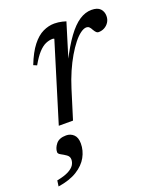

<svg xmlns="http://www.w3.org/2000/svg" viewBox="-184 -531 735 875"><g transform="rotate(-20 183.5 -93.5)"><path d="M160 -379.5Q158.5 -380.5 156.8 -381.2Q155 -382 152.5 -382Q135.5 -382 118.2 -374.5Q101 -367 83 -347.5Q65 -328 45 -292.5L28.5 -299.5Q50.5 -355.5 75.5 -387.2Q100.5 -419 128 -432Q155.5 -445 183 -445Q193 -445 202.2 -443.8Q211.5 -442.5 220.8 -440.5Q230 -438.5 239 -435.5L185.5 -261H183Q216 -326.5 245.8 -367Q275.5 -407.5 304.5 -426.5Q333.5 -445.5 363.5 -445.5Q392.5 -445.5 405.8 -431.5Q419 -417.5 419 -396Q419 -379.5 410.8 -366.5Q402.5 -353.5 389.2 -346.2Q376 -339 360 -339Q354.5 -339 349.8 -343.2Q345 -347.5 339 -357.5Q333.5 -368.5 328 -373.5Q322.5 -378.5 314.5 -378.5Q302 -378.5 285.8 -366.8Q269.5 -355 252.2 -333.2Q235 -311.5 217.5 -281.8Q200 -252 184.2 -216Q168.5 -180 156 -140L112.5 0H43.5ZM-5 110.5Q-5 91 10.2 71.8Q25.5 52.5 59.5 52.5Q80.5 52.5 95.5 66.5Q110.5 80.5 110.5 110Q110.5 144 93.5 175Q76.5 206 40.5 228.5Q4.5 251 -52 259.5L-48 231.5Q-11.5 224.5 8.5 214Q28.5 203.5 36.8 190.8Q45 178 45 163.5Q45 149 32.5 140.2Q20 131.5 7.5 125Q-5 118.5 -5 110.5Z"/></g></svg>

Font: Newsreader 24pt
Style: Italic
Weight: 400
Italic angle: -17°
Designer: Hugues Gentile
Foundry: Production Type
Version: Version 1.003